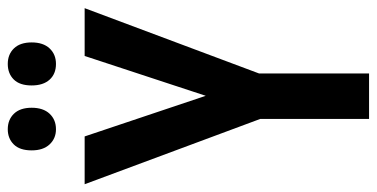

<svg xmlns="http://www.w3.org/2000/svg" viewBox="-252 -788 947 482"><g transform="rotate(-90 221.0 -546.5)"><path d="M222 -503 322 -807H442L278 -369V-93H164V-366L0 -807H120ZM85 -940Q85 -970 100 -985Q115 -1000 138 -1000Q162 -1000 177 -984.5Q192 -969 192 -940Q192 -911 177 -895Q162 -879 138 -879Q115 -879 100 -895Q85 -911 85 -940ZM248 -940Q248 -970 263 -985Q278 -1000 302 -1000Q326 -1000 341 -984.5Q356 -969 356 -940Q356 -911 341 -895Q326 -879 302 -879Q277 -879 262.5 -895Q248 -911 248 -940Z"/></g></svg>

Font: Noto Sans Kannada UI ExtraCondensed SemiBold
Style: Regular
Weight: 600
Width: 2
Designer: Jelle Bosma - Monotype Design Team
Foundry: Monotype Imaging Inc.
Version: Version 2.005; ttfautohint (v1.8.4.7-5d5b)